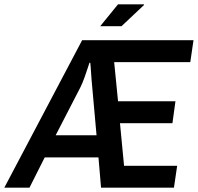

<svg xmlns="http://www.w3.org/2000/svg" viewBox="-69 -873 920 893"><path d="M-49 0 313 -686H831L816 -584H462L480 -402H747L733 -300H489L508 -102H755L740 0H401L389 -141H139L68 0ZM190 -244H380L357 -501Q356 -514 355 -529Q354 -544 353 -558Q352 -572 351 -581H347Q347 -581 340.5 -561Q334 -541 324.5 -514Q315 -487 305 -467ZM397 -751 480 -853H600L601 -850L496 -751Z"/></svg>

Font: Archivo Narrow SemiBold
Style: Italic
Weight: 600
Italic angle: -8°
Designer: Hector Gatti
Foundry: Omnibus-Type
Version: Version 3.002